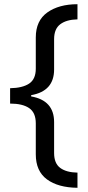

<svg xmlns="http://www.w3.org/2000/svg" viewBox="-20 -734 420 912"><path d="M348 158Q256 157 203 118Q150 79 150 -1V-148Q150 -199 118.5 -220.5Q87 -242 28 -242V-315Q87 -316 118.5 -337Q150 -358 150 -408V-556Q150 -636 205 -675Q260 -714 348 -714V-642Q296 -641 266.5 -619Q237 -597 237 -548V-404Q237 -301 128 -282V-276Q237 -257 237 -154V-7Q237 42 266 63.5Q295 85 348 86Z"/></svg>

Font: Go Noto Current
Style: Regular
Weight: 400
Designer: Monotype Design Team
Foundry: Monotype Imaging Inc.
Version: Version 2.007; ttfautohint (v1.8) -l 8 -r 50 -G 200 -x 14 -D